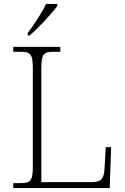

<svg xmlns="http://www.w3.org/2000/svg" viewBox="-20 -951 631 971"><path d="M120 -784V-771H129C173 -807 245 -886 270 -921V-931H213C192 -886 149 -822 120 -784ZM47 0H535L542 -207H515L509 -104C506 -51 497 -30 443 -30H189V-606C189 -679 202 -689 251 -689H285V-714H47V-689H84C133 -689 146 -679 146 -605V-109C146 -35 133 -25 84 -25H47Z"/></svg>

Font: Noto Serif Sinhala ExtraLight
Style: Regular
Weight: 200
Designer: Jelle Bosma - Monotype Design Team
Foundry: Monotype Imaging Inc.
Version: Version 2.007